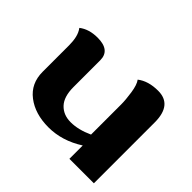

<svg xmlns="http://www.w3.org/2000/svg" viewBox="-104 -494 607 607"><g transform="rotate(-45 199.5 -190.0)"><path d="M23.4 -226.6Q23.4 -286.6 53 -325.2Q82.5 -363.8 134.8 -363.8H253.4Q271.5 -363.8 287.4 -367.4Q303.2 -371.1 314.9 -379.9Q334 -355.5 334 -316.9Q334 -260.7 289.1 -260.7H169.4Q126.5 -260.7 105.5 -241Q84.5 -221.2 84.5 -188.5Q84.5 -154.3 102.5 -115.2H237.3Q257.3 -115.2 287.1 -119.6Q316.9 -124 329.6 -133.8Q350.6 -106.9 350.6 -63Q350.6 0 272 0H0V-109.4H59.6Q23.4 -166 23.4 -226.6Z"/></g></svg>

Font: ALMAS
Style: Bold
Weight: 700
Designer: ALMAS Font/ by Husham Jawad Kadhim, derived from the Bainsely font by/ Paul James MIller
Foundry: High-Logic / Made with FontCreator
Version: Version 1.411;September 19, 2021;FontCreator 14.0.0.2814 32-